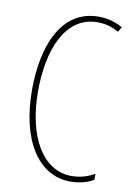

<svg xmlns="http://www.w3.org/2000/svg" viewBox="-84 -778 585 842"><g transform="rotate(10 209.0 -357.0)"><path d="M287 -699C314 -699 348 -693 381 -673L394 -696C359 -715 325 -724 287 -724C118 -724 54 -548 54 -358C54 -131 147 10 290 10C329 10 367 -1 392 -16V-43C372 -31 336 -15 290 -15C161 -15 81 -154 81 -357C81 -529 137 -699 287 -699Z"/></g></svg>

Font: Noto Sans Bengali ExtraCondensed Thin
Style: Regular
Weight: 100
Width: 2
Designer: Joana Ranito - Universal Thirst; Jelle Bosma - Monotype Design Team
Foundry: Universal Thirst ehf.
Version: Version 3.000